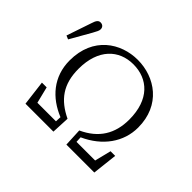

<svg xmlns="http://www.w3.org/2000/svg" viewBox="-144 -1015 1288 1288"><g transform="rotate(45 500.0 -371.0)"><path d="M202 0H467L473 -128C352 -186 288 -270 288 -417C288 -605 392 -699 527 -699C665 -699 770 -607 770 -417C770 -283 711 -186 584 -128L590 0H855L875 -178H831L802 -61H625L623 -102C767 -167 850 -285 850 -421C850 -634 691 -741 527 -741C368 -741 206 -638 206 -415C206 -260 301 -155 432 -102L430 -61H254L225 -178H180ZM73 -518 99 -507 184 -656C199 -684 206 -695 206 -710C206 -730 192 -742 173 -742C154 -742 143 -728 133 -695Z"/></g></svg>

Font: Kiri Minchoo Light
Style: Regular
Weight: 300
Designer: Ryoko NISHIZUKA 西塚涼子 (kana & ideographs); Frank Grießhammer (Latin, Greek & Cyrillic);
akenotsuki.com/eyeben/fonts/ (U+
Foundry: Adobe
akenotsuki.com/eyeben/fonts/
Version: Version 4.002;hotconv 1.0.119;makeotfexe 2.5.65604